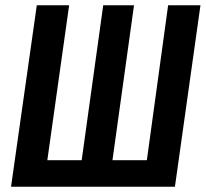

<svg xmlns="http://www.w3.org/2000/svg" viewBox="-20 -711 783 731"><path d="M743.2 -690.9 646 0H22L120.1 -690.9H243.2L160.2 -101.1H291L373 -690.9H490.2L408.2 -101.1H539.1L620.1 -690.9Z"/></svg>

Font: Fira Sans Compressed Medium
Style: Italic
Weight: 500
Width: 3
Italic angle: -8°
Designer: Carrois Corporate & Edenspiekermann AG
Foundry: Carrois Corporate GbR & Edenspiekermann AG
Version: Version 4.203;PS 004.203;hotconv 1.0.88;makeotf.lib2.5.64775